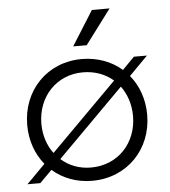

<svg xmlns="http://www.w3.org/2000/svg" viewBox="-54 -805 766 864"><g transform="rotate(-5 329.0 -373.0)"><path d="M473 -756H393L295 -600H356ZM328 10C486 10 600 -109 600 -265C600 -335 577 -398 538 -445L622 -530H563L509 -475C462 -516 399 -540 328 -540C172 -540 58 -422 58 -265C58 -195 81 -132 120 -85L36 0H94L149 -55C196 -14 258 10 328 10ZM122 -265C122 -388 209 -480 328 -480C382 -480 429 -462 465 -431L165 -130C138 -166 122 -213 122 -265ZM328 -50C275 -50 229 -68 193 -100L493 -401C520 -364 536 -317 536 -265C536 -143 450 -50 328 -50Z"/></g></svg>

Font: Roundo
Style: Regular
Weight: 400
Designer: Shiva Nallaperumal
Foundry: Indian Type Foundry
Version: Version 2.000